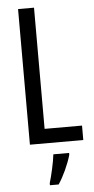

<svg xmlns="http://www.w3.org/2000/svg" viewBox="-62 -801 494 1007"><g transform="rotate(-5 185.5 -297.5)"><path d="M73 -51H354V-127H157V-765H73ZM274 20V10H191C187 50 170 123 159 159V170H205C232 130 260 69 274 20Z"/></g></svg>

Font: Noto Sans Tamil UI ExtraCondensed
Style: Regular
Weight: 400
Width: 2
Designer: Jelle Bosma - Monotype Design Team
Foundry: Monotype Imaging Inc.
Version: Version 2.004